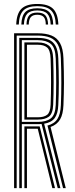

<svg xmlns="http://www.w3.org/2000/svg" viewBox="-20 -972 386 992"><path d="M172.5 -951.5Q228.8 -951.5 254 -926.8Q279.2 -902 281.5 -845.2H268.2Q266.2 -896 244.1 -918.1Q222 -940.2 172.5 -940.2Q123.2 -940.2 101 -918.1Q78.8 -896 77 -845.2H63.8Q65.8 -902 91 -926.8Q116.2 -951.5 172.5 -951.5ZM172.5 -929.2Q215 -929.2 234.2 -909.8Q253.5 -890.2 255 -845.2H241.8Q240.5 -884 224.4 -901Q208.2 -918 172.5 -918Q136.8 -918 120.8 -901Q104.8 -884 103.5 -845.2H90.2Q91.8 -890.2 110.9 -909.8Q130 -929.2 172.5 -929.2ZM172.5 -907Q201.8 -907 214.5 -892.6Q227.2 -878.2 228.5 -845.2H216.5Q216.5 -872.2 205.9 -884Q195.2 -895.8 172.5 -895.8Q150.2 -895.8 139.6 -884Q129 -872.2 128.5 -845.2H116.8Q117.8 -878.2 130.8 -892.6Q143.8 -907 172.5 -907ZM52.8 0V-800H175.8Q216.8 -800 245.6 -788.6Q274.5 -777.2 290.2 -749.2Q306 -721.2 307.8 -670.8Q310.5 -600.5 310.4 -542.9Q310.2 -485.2 307.8 -429Q306 -381.5 290.4 -354.9Q274.8 -328.2 241.2 -316L319.8 0H305.8L225.2 -323.2Q260.2 -332.2 276.5 -357.2Q292.8 -382.2 294.5 -429.5Q296.8 -485 296.9 -544.1Q297 -603.2 294.5 -670.2Q293 -716 278.9 -741.6Q264.8 -767.2 238.9 -777.8Q213 -788.2 175.8 -788.2H66.2V0ZM106 0V-318.8H162.8Q169 -318.8 174.6 -318.9Q180.2 -319 185 -319L264.2 0H250.5L175 -307Q172.2 -306.8 169.2 -306.8Q166.2 -306.8 163 -306.8H119.2V0ZM79.5 0V-776.2H175.8Q209.2 -776.2 232 -767Q254.8 -757.8 267.2 -734.5Q279.8 -711.2 281.2 -669.8Q283.8 -604.8 283.9 -544.9Q284 -485 281.2 -430Q279.5 -384.5 262.5 -361.8Q245.5 -339 208 -332.8L292 0H278.2L194.8 -331.5Q190 -331 185 -330.8Q180 -330.5 175.2 -330.5H92.8V0ZM92.8 -342.2H175.2Q219.5 -342.2 242.6 -360.4Q265.8 -378.5 268 -430.2Q270.2 -485.5 270.4 -544.6Q270.5 -603.8 268 -669.5Q266 -726 242.5 -745.2Q219 -764.5 175.8 -764.5H92.8ZM106 -354.2V-752.8H175.8Q212.2 -752.8 232.6 -736.2Q253 -719.8 254.8 -669Q257 -606.2 257.1 -546.6Q257.2 -487 254.8 -431Q252.8 -384.2 232.5 -369.2Q212.2 -354.2 175.2 -354.2ZM119.2 -366H175.2Q207 -366 223.5 -378.8Q240 -391.5 241.5 -431.2Q243.8 -489 243.8 -547.5Q243.8 -606 241.5 -668.5Q240 -712.8 223.2 -726.8Q206.5 -740.8 175.8 -740.8H119.2Z"/></svg>

Font: Big Shoulders Inline Display Thin
Style: Regular
Weight: 400
Version: Version 2.002